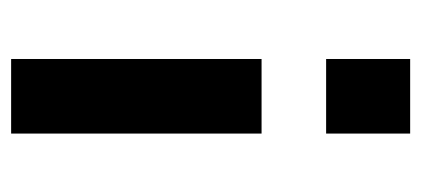

<svg xmlns="http://www.w3.org/2000/svg" viewBox="-226 -526 757 345"><g transform="rotate(90 152.5 -353.5)"><path d="M220 -445V5H86V-445ZM220 -712V-561H86V-712Z"/></g></svg>

Font: Raleway Thin
Style: Bold
Weight: 700
Version: Version 4.026